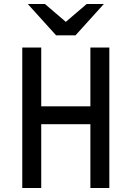

<svg xmlns="http://www.w3.org/2000/svg" viewBox="-20 -937 656 957"><path d="M91 0V-700H185.5V-407H430.5V-700H525V0H430.5V-318H185.5V0ZM259.5 -761 118.5 -917H204L308 -828L412 -917H497.5L356.5 -761Z"/></svg>

Font: Overpass Mono Medium
Style: Regular
Weight: 500
Monospace: yes
Designer: Delve Withrington, Dave Bailey
Foundry: Delve Fonts LLC
Version: Version 4.000